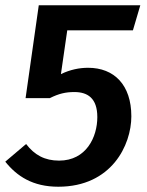

<svg xmlns="http://www.w3.org/2000/svg" viewBox="-27 -693 559 728"><path d="M505 -673H120L70 -321H162C196 -338 222 -344 255 -344C305 -344 342 -321 342 -249C342 -173 300 -84 197 -84C143 -84 104 -105 72 -147L-7 -80C37 -25 97 15 194 15C396 15 471 -143 471 -252C471 -371 406 -436 307 -436C274 -436 239 -429 204 -412L228 -578H477Z"/></svg>

Font: Fira Sans Medium
Style: Italic
Weight: 500
Italic angle: -8°
Designer: bBox Type GmbH & Carrois Corporate GbR & Edenspiekermann AG
Foundry: bBox Type GmbH & Carrois Corporate GbR & Edenspiekermann AG
Version: Version 4.301;PS 004.301;hotconv 1.0.88;makeotf.lib2.5.64775